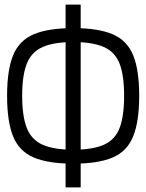

<svg xmlns="http://www.w3.org/2000/svg" viewBox="-20 -820 640 840"><path d="M301 -104Q191 -104 127.5 -131Q64 -158 37.5 -223Q11 -288 11 -401Q11 -514 37.5 -578.5Q64 -643 127.5 -670Q191 -697 301 -697Q410 -697 473 -670Q536 -643 562.5 -578.5Q589 -514 589 -401Q589 -288 562.5 -223Q536 -158 473 -131Q410 -104 301 -104ZM301 -165Q385 -165 434 -186.5Q483 -208 503 -259.5Q523 -311 523 -401Q523 -491 503 -542Q483 -593 434 -614.5Q385 -636 301 -636Q216 -636 167 -614.5Q118 -593 97.5 -542Q77 -491 77 -401Q77 -311 97.5 -259.5Q118 -208 167 -186.5Q216 -165 301 -165ZM267 0V-800H333V0Z"/></svg>

Font: Victor Mono Light
Style: Regular
Weight: 300
Monospace: yes
Designer: Rune Bjørnerås
Version: Version 1.561;gftools[0.9.30]